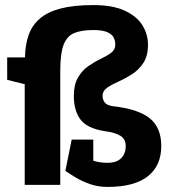

<svg xmlns="http://www.w3.org/2000/svg" viewBox="-20 -728 675 756"><path d="M384 -350Q384 -335 392.7 -324.2Q401.3 -313.3 423.3 -310L390 -212Q322 -223 296.3 -258.2Q270.7 -293.3 270.7 -350ZM237.3 -55 272.3 -139Q292.3 -124 324.3 -105.5Q356.3 -87 403.3 -87V8Q366.3 8 334.8 -3Q303.3 -14 278.3 -29Q253.3 -44 237.3 -55ZM77.3 -450H217.3V0H77.3ZM347.3 -708Q423.7 -708 471.2 -686Q518.7 -664 540.7 -628.5Q562.7 -593 562.7 -552Q562.7 -507.7 544.5 -480.2Q526.3 -452.7 499.8 -435.7Q473.3 -418.7 446.8 -407Q420.3 -395.3 402.2 -382.8Q384 -370.3 384 -350H270.7Q270.7 -394.7 287 -422.7Q303.3 -450.7 327.8 -467.7Q352.3 -484.7 376.8 -496.3Q401.3 -508 417.7 -520.2Q434 -532.3 434 -552Q434 -568 427.2 -580.8Q420.3 -593.7 401.7 -601.7Q383 -609.7 347.3 -609.7ZM77.3 -450 78.3 -502Q79.3 -552 92.7 -590Q106 -628 136.5 -654.5Q167 -681 218.7 -694.5Q270.3 -708 347.3 -708V-609.7Q300.3 -609.7 271.8 -597.7Q243.3 -585.7 230.3 -551.3Q217.3 -517 217.3 -450ZM403.3 8V-87Q439 -87 457 -105Q475 -123 475 -153Q475 -179.7 454.7 -193Q434.3 -206.3 390 -212L423.3 -310Q523.7 -299 569.3 -262.5Q615 -226 615 -153Q615 -76 562.2 -34Q509.3 8 403.3 8ZM88.3 -393.7 8.3 -413.7V-502H88.3ZM347.3 -178.3V-55H237.3L262.3 -178.3Z"/></svg>

Font: Epunda Slab Light
Style: Regular
Weight: 300
Designer: Simon Atzbach
Foundry: typofactur
Version: Version 1.102